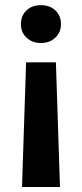

<svg xmlns="http://www.w3.org/2000/svg" viewBox="-20 -558 322 758"><path d="M83 -312H200.7L216.8 180.2H66.9ZM220.7 -462.9Q220.7 -430.2 198.2 -409.2Q175.8 -388.2 141.6 -388.2Q107.4 -388.2 85 -409.2Q62.5 -430.2 62.5 -462.9Q62.5 -495.6 84.2 -516.6Q106 -537.6 141.6 -537.6Q177.2 -537.6 199 -516.6Q220.7 -495.6 220.7 -462.9Z"/></svg>

Font: Shabnam FD
Style: Bold
Weight: 700
Foundry: DejaVu fonts team - Redesigned by Saber Rastikerdar - Based on Vazir font
Version: Version 5.00;October 20, 2019;FontCreator 12.0.0.2547 64-bit